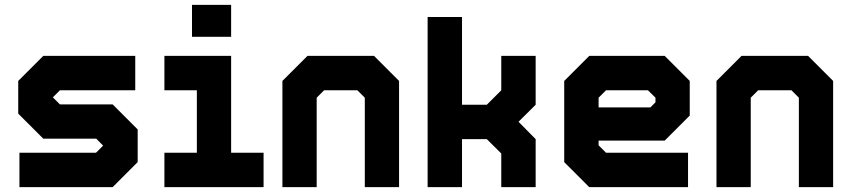

<svg xmlns="http://www.w3.org/2000/svg" viewBox="-20 -770 3503 790"><path d="M60 0V-141.5H375L405.5 -172V-169.5L376 -199.5H158L55 -302.5V-437L158 -540H536.5V-398.5H226.5L196 -368V-371L226.5 -340.5H443.5L546.5 -237.5V-103L443.5 0ZM137 -72.5H414L476 -134.5V-213L414 -272.5H183L126.5 -329.5V-408L188 -469.5H459.5H188L126.5 -408V-329.5L183 -272.5H414L476 -213V-134.5L414 -72.5H137Z M770 -618.5V-750H931V-618.5ZM851 -676H850.5V-700H851ZM656.5 0V-141.5H790V-398.5H656.5V-540H931V-141.5H1064.5V0ZM719.5 -71H1002H858V-469.5H719.5H858V-71H719.5Z M1142 0V-437L1245 -540H1519L1622 -437V0H1481V-368L1450.5 -398.5H1313.5L1283 -368V0ZM1213.5 -71H1213V-396L1287 -470H1480.5L1553.5 -397V-71H1553V-397L1480.5 -470H1287L1213.5 -396Z M1739.5 0V-700H1881V-339H1983L2042.5 -398.5V-540H2184V-339L2113.5 -269L2184 -197.5V0H2042.5V-138.5L1983 -197.5H1881V0ZM1811 -71H1810.5V-269.5H2018.5L2112 -172V-71H2111.5V-172L2018.5 -269.5L2112 -363V-470H2112.5V-363L2018.5 -269.5H1810.5V-629.5H1811Z M2715 -540 2818 -437V-294.5L2715 -191.5H2443V-172L2473.5 -141.5H2811V0H2404.5L2301.5 -103V-437L2404.5 -540ZM2678.5 -471 2742.5 -408V-315L2689.5 -262H2371V-403L2440 -471ZM2678.5 -471H2440L2371 -403V-137L2436 -73H2748.5H2436L2371 -137V-262H2689.5L2742.5 -315V-408ZM2646 -398.5H2473.5L2443 -368V-328H2656L2677 -349V-368Z M2928 0V-437L3031 -540H3305L3408 -437V0H3267V-368L3236.5 -398.5H3099.5L3069 -368V0ZM2999.5 -71H2999V-396L3073 -470H3266.5L3339.5 -397V-71H3339V-397L3266.5 -470H3073L2999.5 -396Z"/></svg>

Font: Tourney Black
Style: Regular
Weight: 900
Version: Version 1.015